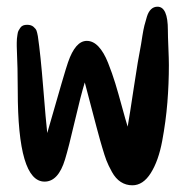

<svg xmlns="http://www.w3.org/2000/svg" viewBox="-20 -529 544 573"><path d="M481 -439Q481 -422 482.5 -387Q484 -352 484 -335Q484 -279 479.5 -223Q475 -167 464 -108Q453 -49 430 -12.5Q407 24 375 24Q356 24 340.5 14Q325 4 314 -16Q303 -36 297.5 -50.5Q292 -65 285 -89Q277 -114 233 -283Q221 -244 203 -166.5Q185 -89 174 -53Q154 13 113 13Q33 13 33 -258Q33 -325 30 -391Q30 -393 30 -401.5Q30 -410 30.5 -413.5Q31 -417 32 -425Q33 -433 35 -437Q37 -441 40.5 -446Q44 -451 49 -453Q54 -455 61 -455Q73 -455 80 -449Q87 -443 89 -437.5Q91 -432 93 -421Q101 -367 109 -267Q117 -167 121 -132Q175 -321 183 -343Q205 -407 239 -407Q258 -407 274 -390Q290 -373 302.5 -341.5Q315 -310 324 -280.5Q333 -251 344 -210.5Q355 -170 361 -151Q367 -185 379.5 -268.5Q392 -352 401 -397Q402 -404 405 -422.5Q408 -441 411 -453Q414 -465 418.5 -479.5Q423 -494 431 -501.5Q439 -509 450 -509Q481 -509 481 -439Z"/></svg>

Font: Because We Mentor
Style: Regular
Weight: 400
Designer: Liz Wetzel, Aaron Williamson, Russ McMullin
Foundry: Red Hat
Version: Version 1.000